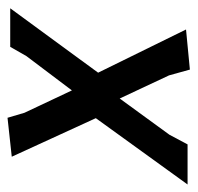

<svg xmlns="http://www.w3.org/2000/svg" viewBox="-34 -480 513 498"><g transform="rotate(-90 222.0 -230.5)"><path d="M283 -232 395 -4 291 6 276 -48 216 -176 122 -47 97 0H-7L165 -238L65 -456L166 -467L179 -423L237 -300L326 -418L350 -460H450Z"/></g></svg>

Font: Alegreya Sans Medium
Style: Italic
Weight: 500
Italic angle: -7°
Designer: Juan Pablo del Peral
Foundry: Huerta Tipografica
Version: Version 2.007